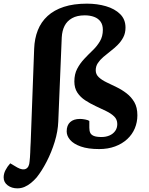

<svg xmlns="http://www.w3.org/2000/svg" viewBox="-80 -802 813 1051"><path d="M476 -52Q500 -52 519.5 -60.5Q539 -69 550.5 -85Q562 -101 562 -123Q562 -148 545 -164.5Q528 -181 501 -194Q474 -207 444 -221Q414 -235 387 -252.5Q360 -270 343.5 -295Q327 -320 327 -356Q327 -396 342.5 -425.5Q358 -455 381 -479.5Q404 -504 427.5 -526.5Q451 -549 467 -576Q483 -603 483 -639Q483 -666 470.5 -683.5Q458 -701 435.5 -709.5Q413 -718 384 -718Q342 -718 314.5 -702.5Q287 -687 273.5 -660.5Q260 -634 258 -597L239 -137Q237 -83 219.5 -26Q202 31 175.5 82.5Q149 134 120 170Q106 186 89.5 199.5Q73 213 54.5 221Q36 229 15 229Q-16 229 -38 212.5Q-60 196 -60 169Q-60 149 -50 129.5Q-40 110 -24 92L15 115Q44 131 62 122Q80 113 82 81Q83 72 84 59.5Q85 47 85.5 33Q86 19 86.5 4.5Q87 -10 88 -23L107 -535Q109 -591 127 -636.5Q145 -682 180.5 -714.5Q216 -747 269.5 -764.5Q323 -782 396 -782Q452 -782 500 -768Q548 -754 577.5 -725Q607 -696 607 -651Q607 -621 595 -598Q583 -575 564.5 -556.5Q546 -538 525 -522Q504 -506 485.5 -490Q467 -474 455.5 -456.5Q444 -439 444 -417Q444 -395 460.5 -379.5Q477 -364 503 -351.5Q529 -339 558 -325Q587 -311 613 -291Q639 -271 655.5 -242.5Q672 -214 672 -171Q672 -133 658 -99.5Q644 -66 616.5 -40.5Q589 -15 550 -0.5Q511 14 463 14Q402 14 362.5 0Q323 -14 304 -36Q285 -58 285 -83Q285 -116 304 -133.5Q323 -151 358 -151Q370 -151 386 -148Q402 -145 409 -140V-103Q409 -86 414 -75Q419 -64 433.5 -58Q448 -52 476 -52Z"/></svg>

Font: Literata 18pt
Style: Bold Italic
Weight: 700
Italic angle: -2°
Designer: Latin by Veronika Burian and Jose Scaglione. Greek by Irene Vlachou. Cyrillic by Vera Evstafieva
Foundry: TypeTogether
Version: Version 3.103;gftools[0.9.29]